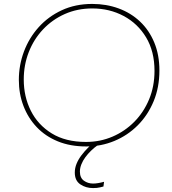

<svg xmlns="http://www.w3.org/2000/svg" viewBox="-20 -733 878 978"><path d="M454 225Q417 225 389 206Q361 187 361 146Q361 123 370 101Q379 79 394.5 58.5Q410 38 428 20Q446 2 464 -11L477 7Q460 19 444 34.5Q428 50 415 67.5Q402 85 394.5 104Q387 123 387 141Q387 173 407.5 187.5Q428 202 454 202Q477 202 510 193L507 217Q503 218 489 221.5Q475 225 454 225ZM419 13Q338 13 274.5 -13Q211 -39 167 -85.5Q123 -132 99.5 -193.5Q76 -255 76 -326Q76 -401 102 -470.5Q128 -540 177 -594.5Q226 -649 295 -681Q364 -713 450 -713Q522 -713 584.5 -690Q647 -667 693.5 -623Q740 -579 766 -516Q792 -453 792 -374Q792 -288 762.5 -217Q733 -146 681.5 -94.5Q630 -43 562.5 -15Q495 13 419 13ZM418 -10Q490 -10 553 -37Q616 -64 664 -112.5Q712 -161 739.5 -227Q767 -293 767 -372Q767 -471 724.5 -542Q682 -613 610 -651.5Q538 -690 450 -690Q374 -690 310 -661.5Q246 -633 199 -583Q152 -533 126.5 -467.5Q101 -402 101 -328Q101 -241 137 -169Q173 -97 243.5 -53.5Q314 -10 418 -10Z"/></svg>

Font: MuseoModerno Thin Thin
Style: Italic
Weight: 250
Italic angle: -9°
Version: Version 1.003